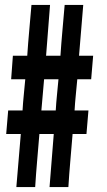

<svg xmlns="http://www.w3.org/2000/svg" viewBox="-20 -755 431 775"><path d="M5 -214H64L46 0H122C124 -35 127 -71 130 -107L139 -214H197L180 0H256C258 -35 261 -71 264 -107L273 -214H329L337 -309H281C282 -329 284 -351 286 -372L292 -435H348L356 -530H299L316 -735H241L232 -632C229 -598 226 -562 224 -530H166L182 -735H107L98 -632C95 -598 92 -562 90 -530H32L25 -435H82L76 -372C74 -352 72 -328 71 -309H13ZM158 -435H216L210 -372C208 -352 206 -328 205 -309H147Z"/></svg>

Font: League Gothic Condensed
Style: Regular
Weight: 400
Width: 3
Designer: Tyler Finck
Foundry: The League of Moveable Type
Version: Version 1.001;PS 001.001;hotconv 1.0.56;makeotf.lib2.0.21325